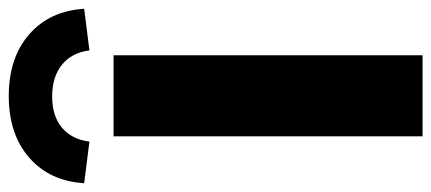

<svg xmlns="http://www.w3.org/2000/svg" viewBox="-335 -691 984 438"><g transform="rotate(-90 157.0 -472.0)"><path d="M65 0V-705H250V0ZM53 -760 -42 -772Q-37 -851 16.5 -897.5Q70 -944 157 -944Q244 -944 297.5 -897.5Q351 -851 356 -772L261 -760Q256 -800 228.5 -822.5Q201 -845 156 -845Q111 -845 84.5 -822.5Q58 -800 53 -760Z"/></g></svg>

Font: Mulish Black
Style: Regular
Weight: 900
Designer: Vernon Adams
Foundry: Vernon Adams
Version: Version 3.603; ttfautohint (v1.8.3)